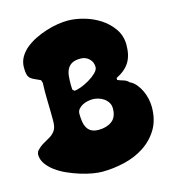

<svg xmlns="http://www.w3.org/2000/svg" viewBox="-114 -866 851 955"><g transform="rotate(-15 312.0 -388.5)"><path d="M322 -774Q361 -774 405.5 -761.5Q450 -749 487.5 -724.5Q525 -700 549.5 -664Q574 -628 574 -582Q574 -528 553 -493.5Q532 -459 484 -435V-425Q498 -419 514 -414.5Q530 -410 541 -398Q560 -389 574 -372Q588 -355 597.5 -334.5Q607 -314 611.5 -292Q616 -270 616 -251Q616 -184 587.5 -137Q559 -90 513 -60Q467 -30 409.5 -16.5Q352 -3 295 -3Q274 -3 245 -8Q216 -13 184 -23Q152 -33 120.5 -47Q89 -61 64 -79.5Q39 -98 23.5 -120.5Q8 -143 8 -169Q8 -171 10 -177Q12 -183 13 -185Q32 -206 51.5 -216.5Q71 -227 87 -237Q103 -247 113.5 -263Q124 -279 124 -312Q124 -361 122.5 -410Q121 -459 123 -508L118 -522Q100 -531 87.5 -536Q75 -541 67 -548.5Q59 -556 55.5 -568.5Q52 -581 52 -605Q52 -633 65.5 -657Q79 -681 101.5 -699.5Q124 -718 152.5 -732Q181 -746 211 -755.5Q241 -765 270 -769.5Q299 -774 322 -774ZM255 -462 256 -437 265 -428Q277 -428 299 -436Q321 -444 343 -457Q365 -470 381 -485.5Q397 -501 397 -515Q397 -541 379 -558Q361 -575 335 -575Q307 -575 291 -566Q275 -557 267 -541.5Q259 -526 257 -505.5Q255 -485 255 -462ZM259 -311Q259 -291 261.5 -273Q264 -255 271.5 -240.5Q279 -226 293.5 -217.5Q308 -209 332 -209Q373 -209 400 -229Q427 -249 427 -294Q427 -311 419 -324Q411 -337 398.5 -346Q386 -355 370.5 -359.5Q355 -364 341 -364Q329 -364 314.5 -361Q300 -358 288 -351.5Q276 -345 267.5 -335Q259 -325 259 -311Z"/></g></svg>

Font: r_Neptun CAT
Style: Regular
Weight: 400
Foundry: Peter Wiegel, CAT-Fonts
Version: Version 1.000;June 8, 2024;FontCreator 14.0.0.2814 32-bit